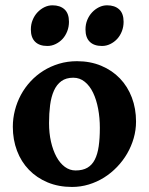

<svg xmlns="http://www.w3.org/2000/svg" viewBox="-20 -704 572 738"><path d="M363.8 -212.4Q363.8 -251 357.2 -285.9Q350.6 -320.8 337.9 -347.4Q325.2 -374 305.9 -389.6Q286.6 -405.3 261.7 -405.3Q233.9 -405.3 215.8 -392.1Q197.8 -378.9 187.3 -355.5Q176.8 -332 172.6 -300Q168.5 -268.1 168.5 -231Q168.5 -192.4 176 -159.2Q183.6 -126 197 -101.3Q210.4 -76.7 229.2 -62.7Q248 -48.8 270.5 -48.8Q297.9 -48.8 315.9 -59.3Q334 -69.8 344.5 -90.6Q355 -111.3 359.4 -141.8Q363.8 -172.4 363.8 -212.4ZM502.9 -236.8Q502.9 -204.1 493.9 -172.9Q484.9 -141.6 468.8 -113.8Q452.6 -85.9 429.9 -62.3Q407.2 -38.6 379.9 -21.5Q352.5 -4.4 321.3 5.1Q290 14.6 256.8 14.6Q205.1 14.6 163.1 -2.9Q121.1 -20.5 91.3 -51.3Q61.5 -82 45.4 -124.5Q29.3 -167 29.3 -216.8Q29.3 -249 37.4 -280.3Q45.4 -311.5 60.5 -339.6Q75.7 -367.7 97.7 -391.4Q119.6 -415 147 -432.1Q174.3 -449.2 206.8 -459Q239.3 -468.8 275.9 -468.8Q327.1 -468.8 369.1 -451.2Q411.1 -433.6 440.9 -402.6Q470.7 -371.6 486.8 -329.1Q502.9 -286.6 502.9 -236.8ZM455.1 -620.1Q455.1 -601.1 448.5 -584Q441.9 -566.9 430.4 -554.4Q418.9 -542 403.8 -534.7Q388.7 -527.3 372.1 -527.3Q341.3 -527.3 325 -543.5Q308.6 -559.6 308.6 -590.8Q308.6 -610.4 315.4 -627.2Q322.3 -644 334 -656.5Q345.7 -668.9 360.6 -676.3Q375.5 -683.6 391.6 -683.6Q420.9 -683.6 438 -668Q455.1 -652.3 455.1 -620.1ZM245.1 -620.1Q245.1 -601.1 238.5 -584Q231.9 -566.9 220.5 -554.4Q209 -542 193.8 -534.7Q178.7 -527.3 162.1 -527.3Q131.3 -527.3 115 -543.5Q98.6 -559.6 98.6 -590.8Q98.6 -610.4 105.5 -627.2Q112.3 -644 124 -656.5Q135.7 -668.9 150.6 -676.3Q165.5 -683.6 181.6 -683.6Q210.9 -683.6 228 -668Q245.1 -652.3 245.1 -620.1Z"/></svg>

Font: Gentium Book Basic
Style: Bold
Weight: 700
Designer: J. Victor Gaultney and Annie Olsen
Foundry: SIL International
Version: Version 1.102; 2013; Maintenance release